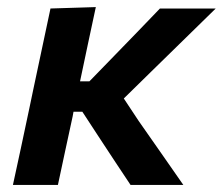

<svg xmlns="http://www.w3.org/2000/svg" viewBox="-20 -522 629 542"><path d="M16.5 0Q27.5 -52.5 39 -104Q49.5 -154.5 63 -217L74.5 -272Q89 -340 100 -392Q111 -444 122.5 -498L250.5 -502Q239 -448.5 228 -396.8Q217 -345 206 -292.5H232.5L302.5 -364.5Q335 -398 367.2 -431.2Q399.5 -464.5 431.5 -498H589L498 -409Q452.5 -364.5 406.5 -319.5L329.5 -244L371.5 -180.5Q403 -135.5 434.8 -90Q466.5 -44.5 497.5 0H348.5Q327.5 -31.5 306.5 -63.2Q285.5 -95 264.5 -127L212.5 -206.5H187.5L185 -193Q173.5 -140.5 163.8 -95Q154 -49.5 143.5 0Z"/></svg>

Font: Heraclito SemiBold
Style: Italic
Weight: 600
Italic angle: -12°
Designer: Kostas Bartsokas (font) & Cristiano Sobral (main changes)
Foundry: Kostas Bartsokas (font) & Cristiano Sobral (main changes)
Version: Version 1.00;July 8, 2020;FontCreator 13.0.0.2655 64-bit